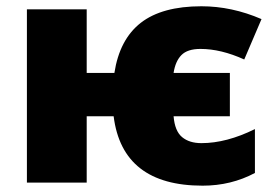

<svg xmlns="http://www.w3.org/2000/svg" viewBox="-20 -583 882 613"><path d="M627 9.8Q370.6 9.8 342.8 -211.9H256.8V0H65.9V-553.2H256.8V-350.1H345.2Q361.8 -457.5 429.7 -510.3Q497.6 -563 623 -563Q720.2 -563 814.9 -522L759.8 -393.1Q685.5 -426.8 620.1 -426.8Q578.6 -426.8 559.3 -407.2Q540 -387.7 534.2 -350.1H713.9V-211.9H534.2Q538.1 -164.6 561.3 -145.3Q584.5 -126 623 -126Q703.1 -126 793.9 -170.9V-30.8Q717.8 9.8 627 9.8Z"/></svg>

Font: OpenSansExtrabold
Style: Regular
Weight: 800
Foundry: Ascender Corporation
Version: Version 1.10